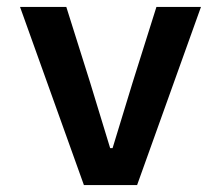

<svg xmlns="http://www.w3.org/2000/svg" viewBox="-20 -536 640 556"><path d="M223 0 38 -516H172L241 -297L299 -107H306L364 -297L433 -516H562L377 0Z"/></svg>

Font: IBM Plex Mono SemiBold
Style: Regular
Weight: 600
Monospace: yes
Designer: Mike Abbink, Paul van der Laan, Pieter van Rosmalen
Foundry: Bold Monday
Version: Version 2.3